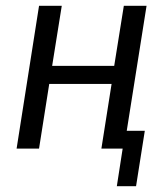

<svg xmlns="http://www.w3.org/2000/svg" viewBox="-20 -510 577 659"><path d="M381 129 401 0H328L363 -222H149L114 0H37L114 -490H192L159 -284H372L405 -490H483L415 -61H477L447 129Z"/></svg>

Font: Nunito Sans 10pt Condensed
Style: Italic
Weight: 400
Width: 3
Italic angle: -9°
Designer: Vernon Adams
Foundry: Vernon Adams
Version: Version 3.101;gftools[0.9.27]